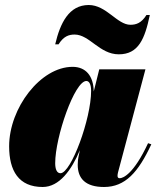

<svg xmlns="http://www.w3.org/2000/svg" viewBox="-20 -737 624 767"><path d="M278 -599C337.5 -599 377.5 -520 454.5 -520C533.5 -520 558.5 -582 578.5 -677H565C545 -645 524 -638 501 -638C448 -638 405 -717 334.5 -717C255.5 -717 220.5 -645 200.5 -560H214C234 -592 255 -599 278 -599ZM584.5 -160.5 571.5 -165C514 -41.5 471.5 -25 458 -25C452.5 -25 449.5 -28.5 449.5 -34C449.5 -38.5 450 -43 451.5 -48.5L561 -460H376.5L354.5 -371.5C353.5 -434.5 322 -470 270 -470C142 -470 16.5 -305.5 16.5 -152.5C16.5 -55 54.5 10 150.5 10C217 10 266 -58 299 -137L293.5 -110C292 -103 290.5 -93 290.5 -78.5C290.5 -23.5 322 10 395.5 10C480.5 10 532.5 -49 584.5 -160.5ZM344 -374C344 -262 264 -45 221.5 -45C206.5 -45 200.5 -62.5 200.5 -85C200.5 -190 278 -413.5 325 -413.5C336.5 -413.5 344 -399.5 344 -374Z"/></svg>

Font: Bodoni* 16pt Fatface
Style: Italic
Weight: 900
Italic angle: -13°
Version: Version 2.3